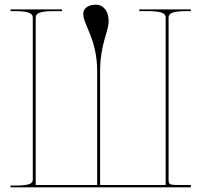

<svg xmlns="http://www.w3.org/2000/svg" viewBox="-20 -800 860 820"><path d="M25 -760V-752.5H45C113.5 -752.5 120 -738.5 120 -724V-33.5C120 -19 113.5 -7.5 45 -7.5H25V0H132.5H687.5H795V-10H740C704 -10 700 -12.5 700 -33.5V-724C700 -738.5 706.5 -752.5 775 -752.5H795V-760H575V-752.5H612.5C681 -752.5 687.5 -738.5 687.5 -724V-10H407.5V-495C407.5 -611 444 -664.5 444 -710C444 -752 422 -780 389.5 -780C357 -780 335.5 -764.5 335.5 -741C335.5 -693 395 -635 395 -495V-10H132.5V-724C132.5 -738.5 139 -752.5 207.5 -752.5H245V-760Z"/></svg>

Font: ZnikomitNo24
Style: Regular
Weight: 500
Designer: gluk
Foundry: gluk
Version: Version 0.55